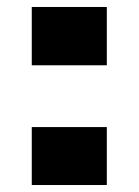

<svg xmlns="http://www.w3.org/2000/svg" viewBox="-20 -530 398 550"><path d="M71 -343V-510H286V-343ZM71 0V-166H286V0Z"/></svg>

Font: Saira Expanded ExtraBold
Style: Regular
Weight: 800
Width: 7
Designer: Hector Gatti with collaboration of the Omnibus-Type team
Foundry: Omnibus-Type
Version: Version 1.101